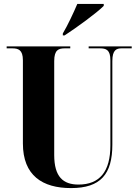

<svg xmlns="http://www.w3.org/2000/svg" viewBox="-20 -951 708 981"><path d="M301 -780V-770H310C370 -809 476 -886 510 -921V-931H375C356 -886 326 -822 301 -780ZM343 10C494 10 554 -61 554 -212V-639C554 -697 576 -704 602 -704H653V-714H433V-704H490C522 -704 544 -697 544 -643V-208C544 -74 489 -8 381 -8C303 -8 257 -47 257 -159V-639C257 -697 280 -704 312 -704H339V-714H14V-704H42C73 -704 97 -697 97 -643V-218C97 -54 197 10 343 10Z"/></svg>

Font: Noto Serif Display Condensed ExtraBold
Style: Regular
Weight: 800
Width: 3
Designer: Monotype Design Team
Foundry: Monotype Imaging Inc.
Version: Version 2.009